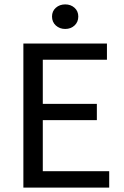

<svg xmlns="http://www.w3.org/2000/svg" viewBox="-20 -854 563 874"><path d="M86.4 0V-655.8H466.8V-582H174.8V-381.3H420.9V-307.1H174.8V-74.7H477.1V0ZM276.9 -722.2Q251.5 -722.2 234.1 -738Q216.8 -753.9 216.8 -778.8Q216.8 -803.2 234.1 -818.6Q251.5 -834 276.9 -834Q302.2 -834 319.3 -818.6Q336.4 -803.2 336.4 -778.8Q336.4 -753.9 319.3 -738Q302.2 -722.2 276.9 -722.2Z"/></svg>

Font: Varta Medium
Style: Regular
Weight: 500
Designer: Joana Correia, Viktoriya Grabowska, Eben Sorkin
Foundry: Sorkin Type Co.
Version: Version 1.004